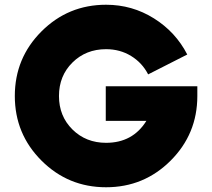

<svg xmlns="http://www.w3.org/2000/svg" viewBox="-20 -780 894 810"><path d="M426.2 -416.2H812.5V-375Q812.5 -215 700 -102.5Q587.5 10 427.5 10Q267.5 10 155 -102.5Q42.5 -215 42.5 -375Q42.5 -535 155 -647.5Q267.5 -760 427.5 -760Q537.5 -760 629.4 -702.5Q721.2 -645 770 -550L605 -466.2Q580 -515 533.1 -543.8Q486.2 -572.5 427.5 -572.5Q342.5 -572.5 285.6 -516.2Q228.8 -460 228.8 -375Q228.8 -290 285.6 -233.8Q342.5 -177.5 427.5 -177.5Q540 -177.5 597.5 -270H426.2Z"/></svg>

Font: Now Black
Style: Regular
Weight: 900
Designer: Alfredo Marco Pradil
Foundry: Alfredo Marco Pradil
Version: Version 1.002;PS 001.002;hotconv 1.0.88;makeotf.lib2.5.64775